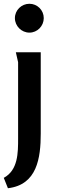

<svg xmlns="http://www.w3.org/2000/svg" viewBox="-31 -774 302 1018"><path d="M201 -678C201 -720 167 -754 125 -754C83 -754 48 -720 48 -678C48 -636 83 -601 125 -601C167 -601 201 -636 201 -678ZM185 -497H53L65 -444V-40C65 36 65 128 -11 169L11 224C166 206 185 63 185 -66Z"/></svg>

Font: Rosario
Style: Bold
Weight: 700
Designer: Hector Gatti
Foundry: Omnibus Type
Version: Version 1.100